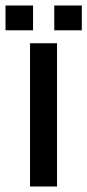

<svg xmlns="http://www.w3.org/2000/svg" viewBox="-76 -677 317 697"><path d="M131 0H33V-520H131ZM44 -657V-567H-56V-657ZM121 -657H221V-567H121Z"/></svg>

Font: Non Bureau
Style: Regular
Weight: 400
Designer: Jona Saucedo
Foundry: Non Foundry
Version: Version 1.000; ttfautohint (v1.8.4)